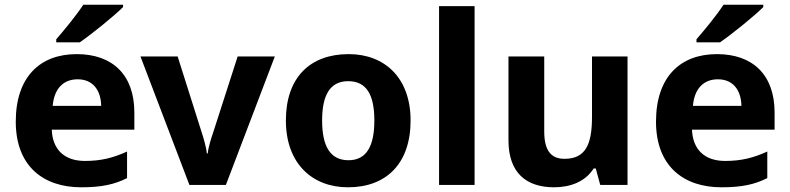

<svg xmlns="http://www.w3.org/2000/svg" viewBox="-20 -786 3358 816"><path d="M503 -756V-766H334C305 -721 251 -656 219 -619V-606H319C370 -641 465 -718 503 -756ZM306 -556C151 -556 47 -460 47 -269C47 -80 164 10 325 10C412 10 466 -2 520 -29V-142C461 -115 409 -102 341 -102C251 -102 203 -153 200 -235H551V-308C551 -468 458 -556 306 -556ZM310 -449C376 -449 409 -401 410 -336H204C210 -410 250 -449 310 -449Z M785 0H940L1148 -546H990L886 -223C878 -200 865 -160 863 -134H859C857 -160 844 -203 837 -224L735 -546H577Z M1725 -274C1725 -455 1615 -556 1462 -556C1296 -556 1195 -455 1195 -274C1195 -92 1306 10 1459 10C1623 10 1725 -92 1725 -274ZM1349 -274C1349 -381 1382 -441 1460 -441C1539 -441 1571 -381 1571 -274C1571 -167 1539 -105 1461 -105C1382 -105 1349 -167 1349 -274Z M1997 0V-760H1846V0Z M2647 -546H2496V-290C2496 -174 2470 -111 2379 -111C2319 -111 2293 -150 2293 -228V-546H2141V-190C2141 -50 2218 10 2335 10C2404 10 2468 -14 2503 -70H2512L2531 0H2647Z M3224 -756V-766H3055C3026 -721 2972 -656 2940 -619V-606H3040C3091 -641 3186 -718 3224 -756ZM3027 -556C2872 -556 2768 -460 2768 -269C2768 -80 2885 10 3046 10C3133 10 3187 -2 3241 -29V-142C3182 -115 3130 -102 3062 -102C2972 -102 2924 -153 2921 -235H3272V-308C3272 -468 3179 -556 3027 -556ZM3031 -449C3097 -449 3130 -401 3131 -336H2925C2931 -410 2971 -449 3031 -449Z"/></svg>

Font: Noto Sans Myanmar UI
Style: Bold
Weight: 700
Designer: Monotype Design Team
Foundry: Monotype Imaging Inc.
Version: Version 2.103